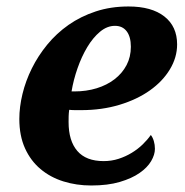

<svg xmlns="http://www.w3.org/2000/svg" viewBox="-20 -566 575 596"><path d="M301.8 -65.9Q326.2 -65.9 348.1 -73Q370.1 -80.1 388.9 -91.6Q407.7 -103 422.6 -117.4Q437.5 -131.8 448.2 -147Q454.1 -139.6 457.5 -128.2Q460.9 -116.7 460.9 -104Q460.9 -85.9 449.2 -65.9Q437.5 -45.9 413.3 -29.1Q389.2 -12.2 351.8 -1.2Q314.5 9.8 263.2 9.8Q217.3 9.8 176.8 -2.9Q136.2 -15.6 105.7 -41.3Q75.2 -66.9 57.6 -105.7Q40 -144.5 40 -196.8Q40 -233.9 49.8 -274.4Q59.6 -314.9 78.9 -353.8Q98.1 -392.6 126.7 -427.5Q155.3 -462.4 192.9 -488.8Q230.5 -515.1 277.1 -530.5Q323.7 -545.9 378.9 -545.9Q450.7 -545.9 490.2 -514.9Q529.8 -483.9 529.8 -428.2Q529.8 -387.7 507.3 -350.6Q484.9 -313.5 445.3 -285.4Q405.8 -257.3 351.1 -240.7Q296.4 -224.1 231.9 -224.1Q223.6 -224.1 213.9 -224.1Q204.1 -224.1 194.8 -225.1Q193.4 -215.3 193.1 -205.3Q192.9 -195.3 192.9 -187Q192.9 -128.9 220 -97.4Q247.1 -65.9 301.8 -65.9ZM336.9 -485.8Q312.5 -485.8 290.5 -467.5Q268.6 -449.2 251 -419.9Q233.4 -390.6 220.7 -354.2Q208 -317.9 202.1 -282.2H210.9Q248 -282.2 280 -292Q312 -301.8 335.7 -320.1Q359.4 -338.4 372.8 -363.8Q386.2 -389.2 386.2 -420.9Q386.2 -451.7 373.3 -468.8Q360.4 -485.8 336.9 -485.8Z"/></svg>

Font: Droid Serif
Style: Bold Italic
Weight: 700
Italic angle: -12°
Designer: Monotype Design team
Foundry: Monotype Imaging Inc.
Version: Version 1.03